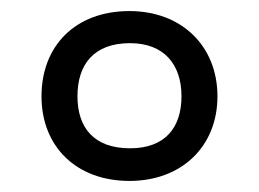

<svg xmlns="http://www.w3.org/2000/svg" viewBox="-20 -744 468 347"><path d="M214 -417C308 -417 373 -479 373 -570C373 -661 308 -724 214 -724C116 -724 55 -661 55 -570C55 -479 118 -417 214 -417ZM215 -476C149 -476 120 -514 120 -570C120 -628 150 -666 215 -666C276 -666 308 -628 308 -570C308 -514 279 -476 215 -476Z"/></svg>

Font: Noto Sans Nandinagari
Style: Regular
Weight: 400
Designer: Ek Type
Foundry: Ek Type
Version: Version 1.002